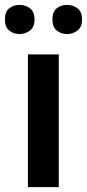

<svg xmlns="http://www.w3.org/2000/svg" viewBox="-33 -764 355 784"><path d="M207 0H81V-542H207ZM-13 -684Q-13 -716 4.5 -730Q22 -744 47 -744Q71 -744 89.5 -730Q108 -716 108 -684Q108 -654 89.5 -639.5Q71 -625 47 -625Q22 -625 4.5 -639.5Q-13 -654 -13 -684ZM181 -684Q181 -716 198.5 -730Q216 -744 241 -744Q265 -744 283.5 -730Q302 -716 302 -684Q302 -654 283.5 -639.5Q265 -625 241 -625Q216 -625 198.5 -639.5Q181 -654 181 -684Z"/></svg>

Font: Noto Sans SemiBold
Style: Regular
Weight: 600
Designer: Monotype Design Team
Foundry: Monotype Imaging Inc.
Version: Version 2.007